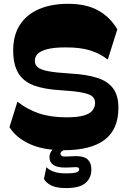

<svg xmlns="http://www.w3.org/2000/svg" viewBox="-20 -764 661 994"><path d="M309.3 13.7Q201.6 13.7 131.1 -19.8Q60.6 -53.3 29.1 -106L70.3 -237.6Q120 -198 180.9 -177.3Q241.9 -156.6 323.4 -156.6Q383.1 -156.6 415.3 -166.5Q447.4 -176.4 459.9 -193.7Q472.3 -211 472.3 -232Q472.3 -252.6 457.5 -265Q442.7 -277.4 404 -285Q365.3 -292.6 293.3 -296.9Q210.6 -301.6 156.2 -321.4Q101.9 -341.3 75.1 -385.1Q48.3 -428.9 48.3 -503.7Q48.3 -581.9 83.2 -635.6Q118.1 -689.4 182.1 -716.9Q246.1 -744.3 332.1 -744.3Q426 -744.3 487.8 -710.3Q549.6 -676.3 587.3 -612L538 -455.4Q496.4 -488.3 444.4 -503.7Q392.4 -519.1 319.3 -518.6Q259.3 -518.6 224.4 -509.4Q189.4 -500.1 174.9 -484.9Q160.4 -469.7 160.4 -449.4Q160.4 -429.3 175.1 -416.2Q189.9 -403.1 229.9 -395.4Q270 -387.7 343.9 -383.4Q427.9 -378.7 483.2 -361Q538.6 -343.3 565.8 -306.1Q593 -268.9 593 -206.3Q593 -94 521.6 -40.1Q450.3 13.7 309.3 13.7ZM323 209.7Q271.5 209.7 244.5 195.7Q217.5 181.7 207.5 162.2L220.3 101.8Q235 116.8 259.5 125.1Q284 133.5 320 133.5Q363.5 133.5 376.9 127.8Q390.2 122 390.2 112.8Q390.2 101.2 372.2 101.2Q360.2 102 345.4 102.7Q330.5 103.5 317 103.5Q275.3 103.5 255.6 89.6Q236 75.7 236 49.5Q236 28 251.8 11.5Q267.5 -5 295.5 -14.5L363 0Q326 5.5 309.5 13.6Q293 21.8 293 32Q293 37.5 298 42Q303 46.5 316 46.5Q329.5 46.5 345.5 45.4Q361.5 44.3 374 44.3Q416.5 44.3 434.7 62.3Q453 80.3 453 113Q453 157.5 422.4 183.6Q391.7 209.7 323 209.7Z"/></svg>

Font: Savate ExtraLight
Style: Regular
Weight: 200
Designer: Max Esnée
Foundry: Plomb Type
Version: Version 2.000